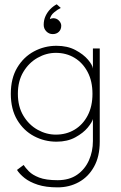

<svg xmlns="http://www.w3.org/2000/svg" viewBox="-20 -630 549 870"><path d="M241 219Q188 219 151.2 207Q114.5 195 91.5 176.8Q68.5 158.5 57 140L87 117.5Q95 130 110.8 146.2Q126.5 162.5 157.2 174.5Q188 186.5 241 186.5Q294 186.5 329.5 161.8Q365 137 383 96.5Q401 56 401 9V-7H432V12Q432 79 406.2 125.2Q380.5 171.5 337.2 195.2Q294 219 241 219ZM401 0V-91Q398 -77 377.8 -52.2Q357.5 -27.5 321.5 -7.8Q285.5 12 236 12Q181.5 12 134.2 -13Q87 -38 58 -86.5Q29 -135 29 -205Q29 -275 58 -323.5Q87 -372 134.2 -397.2Q181.5 -422.5 236 -422.5Q285.5 -422.5 321.8 -403.2Q358 -384 378.8 -359.5Q399.5 -335 401 -319V-410.5H432V0ZM61 -205Q61 -147 86 -105.5Q111 -64 150.5 -42Q190 -20 233 -20Q280.5 -20 318 -42.5Q355.5 -65 377.2 -106.5Q399 -148 399 -205Q399 -262 377.2 -303.5Q355.5 -345 318 -367.8Q280.5 -390.5 233 -390.5Q190 -390.5 150.5 -368.2Q111 -346 86 -304.5Q61 -263 61 -205ZM219 -475.5Q202 -475.5 190 -487.8Q178 -500 178 -517.5Q178 -539 186.2 -557Q194.5 -575 208 -588.8Q221.5 -602.5 237 -610.5L255.5 -594Q241.5 -587.5 225.5 -574.2Q209.5 -561 206 -543.5Q214 -547.5 222.5 -547.5Q237.5 -547 247.5 -536.2Q257.5 -525.5 257.5 -513.5Q257.5 -496.5 246.8 -486Q236 -475.5 219 -475.5Z"/></svg>

Font: League Spartan Thin Thin
Style: Regular
Weight: 250
Version: Version 2.002